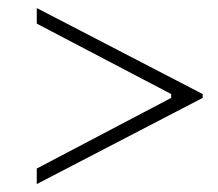

<svg xmlns="http://www.w3.org/2000/svg" viewBox="-20 -572 548 482"><path d="M72.3 -109.9V-148.9L409.7 -326.2V-335.9L72.3 -512.7V-551.8L488.8 -335.9V-326.2Z"/></svg>

Font: Happy Times at the IKOB Italic
Style: Regular
Weight: 400
Designer: Lucas Le Bihan
Foundry: Lucas Le Bihan
Version: Version 1.000;PS 1.0;hotconv 1.0.88;makeotf.lib2.5.647800